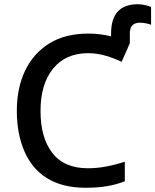

<svg xmlns="http://www.w3.org/2000/svg" viewBox="-20 -884 739 914"><path d="M636.2 -863.8C551.3 -863.8 508.8 -817.4 508.8 -724.1V-710.9C473.6 -719.7 437.5 -724.1 400.9 -724.1C327.6 -724.1 265.6 -708.5 215.3 -677.7C113.8 -615.2 60.1 -501 60.1 -356.9C60.1 -283.2 72.3 -218.8 96.2 -163.6C144 -53.7 239.3 9.8 386.2 9.8C464.4 9.8 518.1 0.5 574.2 -21V-113.8C515.1 -95.7 460 -83 398.9 -83C323.2 -83 266.6 -107.4 229 -156.2C191.4 -204.6 172.9 -271.5 172.9 -356C172.9 -441.4 192.9 -508.3 232.9 -557.6C272.9 -606.4 328.6 -630.9 399.9 -630.9C460 -630.9 512.2 -611.3 559.1 -589.8L598.1 -678.2V-726.1C598.1 -759.3 614.3 -775.9 646 -775.9C668.9 -775.9 689.5 -770 699.2 -766.1V-851.1C685.5 -856.4 662.1 -863.8 636.2 -863.8Z"/></svg>

Font: Noto Reveo Sans
Style: Regular
Weight: 500
Designer: Monotype Design Team
Foundry: Monotype Imaging Inc.
Version: Version 2.007